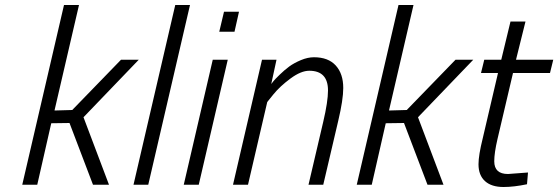

<svg xmlns="http://www.w3.org/2000/svg" viewBox="-20 -739 2233 768"><path d="M185 -246 258 -247 352 0H416L314 -270L535 -500H464L269 -299L198 -297L296 -719H236L69 0H129Z M573 0 740 -719H681L514 0Z M918 -612 936 -692H876L857 -612ZM775 0 891 -500H831L715 0Z M1049 -331 1074 -362C1091.3 -383.3 1114 -404.3 1142 -425C1170 -445.7 1195 -456 1217 -456C1267 -456 1292 -429.7 1292 -377C1292 -347.7 1285.7 -306 1273 -252L1214 0H1273L1333 -256C1346.3 -312 1353 -355.7 1353 -387C1353 -425 1343 -455 1323 -477C1303 -499 1274 -510 1236 -510C1219.3 -510 1201.8 -506.2 1183.5 -498.5C1165.2 -490.8 1149.7 -482.3 1137 -473C1124.3 -463.7 1111.7 -452.8 1099 -440.5C1086.3 -428.2 1078 -419.5 1074 -414.5L1065 -403L1086 -500H1028L912 0H972Z M1523 -246 1596 -247 1690 0H1754L1652 -270L1873 -500H1802L1607 -299L1536 -297L1634 -719H1574L1407 0H1467Z M2193 -500H2044L2082 -653H2022L1985 -500H1917L1904 -447H1972L1911 -186C1899.7 -140.7 1894 -106 1894 -82C1894 -52.7 1902.7 -30.2 1920 -14.5C1937.3 1.2 1962 9 1994 9C2022 9 2053.3 5.3 2088 -2L2092 -49L2012 -43C1975.3 -43 1957 -60 1957 -94C1957 -116 1961.3 -145.7 1970 -183L2032 -447H2180Z"/></svg>

Font: RazerF5 Light
Style: Italic
Weight: 300
Foundry: Razer Inc.
Version: Version 2